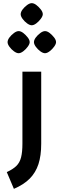

<svg xmlns="http://www.w3.org/2000/svg" viewBox="-20 -924 375 1216"><path d="M68 272 23 166Q62 148 83.5 127Q105 106 113.5 72.5Q122 39 122 -14V-470H241V-14Q241 62 223.5 115.5Q206 169 168.5 207Q131 245 68 272ZM98 -587Q85 -587 68.5 -599Q52 -611 40 -627.5Q28 -644 28 -657Q28 -671 40 -687Q52 -703 68.5 -715Q85 -727 98 -727Q112 -727 127.5 -715Q143 -703 155.5 -687Q168 -671 168 -657Q168 -645 155.5 -628Q143 -611 127 -599Q111 -587 98 -587ZM265 -587Q252 -587 235.5 -599Q219 -611 207 -627.5Q195 -644 195 -657Q195 -671 207 -687Q219 -703 235.5 -715Q252 -727 265 -727Q279 -727 294.5 -715Q310 -703 322.5 -687Q335 -671 335 -657Q335 -645 322.5 -628Q310 -611 294 -599Q278 -587 265 -587ZM181 -764Q168 -764 151.5 -776Q135 -788 123 -804.5Q111 -821 111 -834Q111 -848 123 -864Q135 -880 151.5 -892Q168 -904 181 -904Q195 -904 210.5 -892Q226 -880 238.5 -864Q251 -848 251 -834Q251 -822 238.5 -805Q226 -788 210 -776Q194 -764 181 -764Z"/></svg>

Font: Changa ExtraLight SemiBold
Style: Regular
Weight: 600
Version: Version 3.002; ttfautohint (v1.8.2)